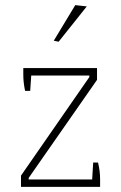

<svg xmlns="http://www.w3.org/2000/svg" viewBox="-20 -730 471 750"><path d="M190 -571 274 -710 319 -705 209 -567ZM62 -44 329 -429V-435H102L98 -375H78Q71 -408 71 -438V-464H359V-418L92 -35V-29H340L344 -95H363Q371 -61 371 -31V0H62Z"/></svg>

Font: Athiti ExtraLight
Style: Regular
Weight: 250
Version: Version 1.032